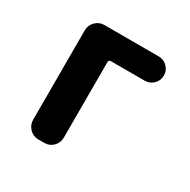

<svg xmlns="http://www.w3.org/2000/svg" viewBox="-124 -637 748 755"><g transform="rotate(30 250.0 -260.0)"><path d="M388.7 -519.5Q412.1 -519.5 428.2 -503.4Q444.3 -487.3 444.3 -464.4Q444.3 -441.4 428.2 -425.3Q412.1 -409.2 388.7 -409.2H235.4Q226.6 -409.2 225.6 -400.4V-56.6Q225.6 -33.2 209.5 -16.6Q193.4 0 169.9 0H141.6Q118.2 0 102.1 -17.1Q85.9 -34.2 85.9 -56.6V-462.9Q85.9 -486.3 102.5 -502.9Q119.1 -519.5 141.6 -519.5Z"/></g></svg>

Font: Rounded Mgen+ 2m bold
Style: Bold
Weight: 700
Designer: [Source Han Sans]
Ryoko NISHIZUKA  (kana & ideographs); Paul D. Hunt (Latin, Greek & Cyrillic); Wenlong ZHANG  (bopomofo
Version: Version 1.059.20150602